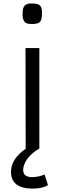

<svg xmlns="http://www.w3.org/2000/svg" viewBox="-20 -859 373 1110"><path d="M167 -720.2Q134.3 -720.2 125 -729.5Q110.4 -744.6 110.4 -771.2Q110.4 -797.9 113.5 -809.3Q116.7 -820.8 123 -827.1Q134.8 -838.9 158.9 -838.9Q183.1 -838.9 193.6 -836.4Q204.1 -834 210.9 -827.1Q222.7 -815.4 222.7 -788.8Q222.7 -762.2 220 -750.7Q217.3 -739.3 210.9 -732.4Q198.7 -720.2 167 -720.2ZM43.5 134.3Q43.5 60.1 129.9 0H128.4L127.4 -581.1H207.5V0H206.5Q136.2 42.5 118.7 96.7Q113.8 111.3 113.8 122.6Q113.8 165 165 165Q201.7 165 237.8 149.9L257.3 210.9Q225.1 231.4 170.4 231.4Q43.5 231.4 43.5 134.3Z"/></svg>

Font: Armata
Style: Regular
Weight: 400
Designer: Viktoriya Grabowska
Foundry: Viktoriya Grabowska
Version: Version 1.003